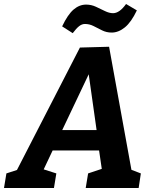

<svg xmlns="http://www.w3.org/2000/svg" viewBox="-56 -941 763 961"><path d="M-36 0 -24 -73 59 -100 19 -71 344 -703 490 -707 606 -68 576 -101 649 -73 638 0H373L385 -73L463 -99L456 -78L437 -208L447 -188H196L216 -206L156 -79L154 -96L226 -73L214 0ZM245 -268 239 -290H441L431 -265L380 -626H415ZM308 -775 255 -809Q283 -868 312 -893Q341 -918 375 -918Q401 -918 424.5 -907Q448 -896 469.5 -885.5Q491 -875 510 -875Q542 -875 575 -921L629 -889Q601 -830 569 -804Q537 -778 503 -778Q477 -778 455 -789Q433 -800 412.5 -810.5Q392 -821 369 -821Q354 -821 340 -810Q326 -799 308 -775Z"/></svg>

Font: Bitter Thin
Style: Bold Italic
Weight: 700
Italic angle: -9°
Version: Version 3.021